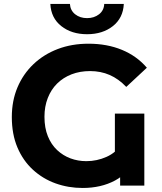

<svg xmlns="http://www.w3.org/2000/svg" viewBox="-20 -931 811 963"><path d="M394.5 11.8Q322.7 11.8 258.7 -11.2Q194.7 -34.2 145.1 -79.7Q95.5 -125.2 67.4 -191.4Q39.3 -257.6 39.3 -344Q39.3 -425.6 67.7 -492.8Q96.1 -560 147.8 -609.2Q199.6 -658.4 269.7 -685.1Q339.8 -711.8 423.8 -711.8Q516.9 -711.8 591.5 -681Q666.1 -650.2 716.6 -591.3L613.3 -495.1Q574.9 -535.5 530 -555Q485.2 -574.5 431.6 -574.5Q381.1 -574.5 339 -558.3Q297 -542 266.5 -511.9Q236.1 -481.8 219.6 -439.3Q203 -396.9 203 -345.4Q203 -289.6 220 -247.8Q236.9 -206.1 266.5 -178.3Q296 -150.6 333.6 -136.6Q371.1 -122.7 413 -122.7Q466 -122.7 514.2 -144.2Q562.3 -165.7 592.6 -210.6L661.8 -143.7Q626.4 -62.5 556.5 -25.4Q486.6 11.8 394.5 11.8ZM582.5 0V-91.8L556.2 -110.2V-361.2H703.9V0ZM416.8 -759.4Q338.8 -759.4 287.4 -800.1Q235.9 -840.8 232.5 -911.3H330.7Q332.7 -878.5 357.1 -859.3Q381.5 -840.1 416.8 -840.1Q452 -840.1 476.7 -859.3Q501.4 -878.5 502.8 -911.3H601Q597.6 -840.8 546.2 -800.1Q494.7 -759.4 416.8 -759.4Z"/></svg>

Font: Montserrat Alternates Thin
Style: Regular
Weight: 100
Designer: Julieta Ulanovsky
Foundry: Julieta Ulanovsky
Version: Version 9.000